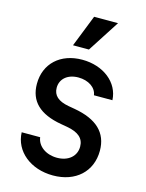

<svg xmlns="http://www.w3.org/2000/svg" viewBox="-143 -1065 886 1164"><g transform="rotate(15 300.0 -483.0)"><path d="M56 -190C60 -72 165 14 306 14C448 14 543 -73 543 -204C543 -317 472 -385 329 -410L289 -417C223 -429 191 -458 191 -506C191 -562 236 -600 303 -600C366 -600 415 -567 421 -520H537C532 -630 431 -710 298 -710C161 -710 69 -625 69 -498C69 -389 136 -324 273 -300L313 -293C386 -280 421 -249 421 -197C421 -137 373 -96 302 -96C233 -96 179 -135 172 -190ZM449 -980H299L220 -780H320Z"/></g></svg>

Font: CommitMono
Style: Bold
Weight: 700
Monospace: yes
Designer: Eigil Nikolajsen
Foundry: Eigil Nikolajsen
Version: Version 1.143